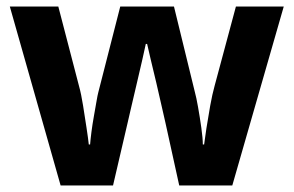

<svg xmlns="http://www.w3.org/2000/svg" viewBox="-20 -566 896 586"><path d="M485 -191Q481 -208 473.5 -241.5Q466 -275 457 -313.5Q448 -352 440 -384.5Q432 -417 429 -432H425Q422 -417 414.5 -384.5Q407 -352 398 -313.5Q389 -275 381 -241Q373 -207 369 -189L325 0H165L10 -546H158L221 -304Q228 -279 233.5 -244Q239 -209 244 -176.5Q249 -144 251 -125H255Q256 -139 259 -162.5Q262 -186 266.5 -211Q271 -236 274.5 -256.5Q278 -277 280 -284L347 -546H511L575 -284Q579 -270 584.5 -239Q590 -208 594.5 -176Q599 -144 599 -125H603Q605 -142 610 -174.5Q615 -207 621.5 -243Q628 -279 635 -304L700 -546H846L689 0H527Z"/></svg>

Font: Noto Sans New Tai Lue
Style: Bold
Weight: 700
Version: Version 2.003